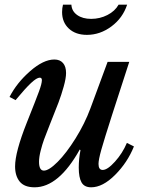

<svg xmlns="http://www.w3.org/2000/svg" viewBox="-20 -796 633 826"><path d="M168.9 -62Q190.4 -62 227.8 -99.4Q265.1 -136.7 304.9 -200.4Q344.7 -264.2 369.1 -330.1L442.9 -529.8H536.1L461.9 -300.8Q428.2 -195.8 416 -152.3Q403.8 -108.9 403.8 -90.8Q403.8 -64.9 421.9 -64.9Q442.4 -64.9 474.6 -100.6Q506.8 -136.2 525.9 -181.2L556.2 -166Q528.3 -96.7 475.1 -43.5Q421.9 9.8 372.1 9.8Q342.8 9.8 330.8 -11.2Q318.8 -32.2 318.8 -75.2Q318.8 -112.3 326.2 -149.9L323.2 -152.8Q232.4 9.8 128.9 9.8Q85 9.8 64.9 -14.6Q44.9 -39.1 44.9 -80.1Q44.9 -141.6 95.2 -268.1Q134.8 -367.2 147.5 -401.9Q160.2 -436.5 160.2 -451.2Q160.2 -461.9 150.9 -461.9Q138.2 -461.9 113.8 -439.2Q89.4 -416.5 46.9 -365.2L21 -378.9Q52.7 -440.4 109.9 -490.2Q167 -540 213.9 -540Q237.8 -540 251 -524.9Q264.2 -509.8 264.2 -481.9Q264.2 -459.5 253.9 -423.1Q243.7 -386.7 231.4 -354.2Q219.2 -321.8 193.8 -258.8Q177.7 -218.8 169.7 -196.5Q161.6 -174.3 154.8 -147.2Q147.9 -120.1 147.9 -100.1Q147.9 -62 168.9 -62ZM490.2 -775.9H526.9Q508.3 -718.8 459.5 -682.4Q410.6 -646 354 -646Q305.2 -646 276.1 -673.1Q247.1 -700.2 247.1 -744.1Q247.1 -760.7 251 -775.9H287.1Q288.6 -748 312 -731.4Q335.4 -714.8 372.1 -714.8Q409.7 -714.8 442.1 -731.4Q474.6 -748 490.2 -775.9Z"/></svg>

Font: Libre Baskerville
Style: Italic
Weight: 400
Designer: Pablo Impallari, Rodrigo Fuenzalida
Foundry: Pablo Impallari, Rodrigo Fuenzalida
Version: Version 1.000